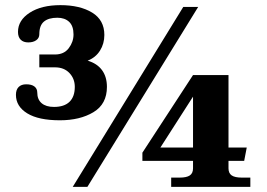

<svg xmlns="http://www.w3.org/2000/svg" viewBox="-20 -727 1038 747"><path d="M42 -358Q42 -378 52.5 -388.5Q63 -399 82 -399Q103 -399 114 -390.5Q125 -382 125 -367Q125 -340 142 -325.5Q159 -311 190 -311Q230 -311 250.5 -331Q271 -351 271 -389Q271 -421 250 -443Q229 -465 194 -465H133V-515H194Q229 -515 247.5 -539.5Q266 -564 266 -593Q266 -626 249 -642Q232 -658 203 -658Q169 -658 151 -643Q133 -628 133 -594Q133 -579 121 -570.5Q109 -562 90 -562Q71 -562 60.5 -572.5Q50 -583 50 -603Q50 -648 95.5 -677.5Q141 -707 215 -707Q291 -707 338.5 -678Q386 -649 386 -591Q386 -557 369 -530Q352 -503 321 -491Q358 -480 377 -454Q396 -428 396 -389Q396 -322 343.5 -290.5Q291 -259 213 -259Q130 -259 86 -286Q42 -313 42 -358ZM693 -700H751L320 0H263ZM646 -36H679Q706 -36 718.5 -44.5Q731 -53 731 -72V-101H534V-133L731 -435H869V-153H940L930 -101H869V-72Q869 -53 881.5 -44.5Q894 -36 921 -36H954V0H646ZM731 -153V-351L604 -153Z"/></svg>

Font: Taviraj DemiBold
Style: Regular
Weight: 600
Designer: Katatrad Team
Foundry: CadsonDemak
Version: Version 1.030